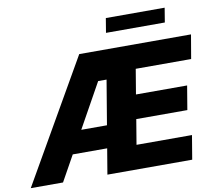

<svg xmlns="http://www.w3.org/2000/svg" viewBox="-130 -1020 1274 1130"><g transform="rotate(-10 507.0 -454.5)"><path d="M-36.1 0 381.8 -727.5H1049.8L1025.4 -584.5H694.3L669.4 -435.5H975.1L951.2 -292.5H646L621.1 -143.1H952.6L928.7 0H421.9L514.2 -551.8H463.9L156.7 0ZM160.2 -152.8 182.6 -286.6H571.8L548.8 -152.8ZM924.3 -909.2 910.2 -823.2H558.6L572.8 -909.2Z"/></g></svg>

Font: Inter Tight ExtraBold
Style: Italic
Weight: 800
Italic angle: -9.39999°
Designer: Rasmus Andersson
Foundry: rsms
Version: Version 3.004